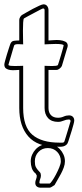

<svg xmlns="http://www.w3.org/2000/svg" viewBox="-25 -665 381 887"><path d="M64 -342Q57 -342 45.5 -341Q34 -340 22.5 -341.5Q11 -343 3 -348.5Q-5 -354 -5 -367Q-5 -371 -1.5 -384Q2 -397 6.5 -412Q11 -427 15.5 -440.5Q20 -454 22 -460Q27 -475 39.5 -476.5Q52 -478 64 -478V-573Q64 -579 68 -586Q72 -593 77 -596Q83 -599 97 -607.5Q111 -616 126.5 -624Q142 -632 156 -638.5Q170 -645 176 -645Q187 -645 193 -637Q199 -629 199 -618V-478Q207 -478 222 -479.5Q237 -481 251.5 -479.5Q266 -478 277 -472.5Q288 -467 288 -453Q288 -450 286 -444V-445L261 -361Q259 -355 251 -348.5Q243 -342 236 -342H199V-166Q199 -145 210.5 -133Q222 -121 243 -121Q257 -121 269 -126.5Q281 -132 294 -132Q305 -132 311.5 -125.5Q318 -119 318 -108Q318 -103 314.5 -90Q311 -77 306.5 -62Q302 -47 297.5 -33.5Q293 -20 291 -13Q288 -2 282 3.5Q276 9 268.5 11Q261 13 252.5 13Q244 13 234 13Q148 13 106 -34.5Q64 -82 64 -166ZM250 -6Q256 -6 263.5 -6Q271 -6 273 -13Q274 -16 278.5 -30.5Q283 -45 288 -61.5Q293 -78 297 -91.5Q301 -105 301 -105Q301 -113 293 -113Q281 -113 268.5 -107.5Q256 -102 243 -102Q213 -102 197 -119.5Q181 -137 181 -166V-361Q185 -361 195 -360.5Q205 -360 215 -360Q225 -360 233.5 -361Q242 -362 243 -366Q244 -369 248.5 -383Q253 -397 257.5 -412.5Q262 -428 265.5 -440.5Q269 -453 269 -455Q269 -459 258 -460.5Q247 -462 232 -462Q217 -462 202.5 -461Q188 -460 181 -460V-618Q181 -626 174 -626Q172 -626 159.5 -619.5Q147 -613 132 -605Q117 -597 103 -589.5Q89 -582 86 -580Q83 -578 82 -561Q81 -544 81 -523.5Q81 -503 81.5 -484.5Q82 -466 82 -460Q78 -460 71.5 -460.5Q65 -461 58 -461Q51 -461 46 -459.5Q41 -458 40 -454Q39 -451 35 -437.5Q31 -424 26.5 -408.5Q22 -393 18 -380Q14 -367 14 -366Q14 -362 23 -361Q32 -360 43.5 -360Q55 -360 66 -360.5Q77 -361 82 -361V-166Q82 -79 124.5 -42.5Q167 -6 250 -6ZM162 202Q152 202 145 196.5Q138 191 138 180Q138 172 141.5 163.5Q145 155 145 146Q143 144 141 138Q127 127 122 112Q117 97 117 80Q117 64 123.5 49.5Q130 35 140.5 24Q151 13 165.5 6.5Q180 0 196 0Q212 0 226.5 6.5Q241 13 251.5 24Q262 35 268.5 49.5Q275 64 275 80Q275 94 269.5 109Q264 124 256.5 138Q249 152 241 165.5Q233 179 227 190Q223 192 216 197Q209 202 204 202ZM204 183Q207 183 215.5 171Q224 159 233 142Q242 125 249 108Q256 91 256 80Q256 54 239 36.5Q222 19 196 19Q170 19 153 36.5Q136 54 136 80Q136 98 140.5 106.5Q145 115 150 120.5Q155 126 159.5 131Q164 136 164 146Q164 154 160.5 162.5Q157 171 157 179Q157 183 162 183Z"/></svg>

Font: RonaldsonGothicLicht
Style: Regular
Weight: 400
Designer: Mr. Robertson for MacKellar, Smiths & Jordan Co. Philadelphia
Foundry: CAT-Fonts Peter Wiegel
Version: 1.000